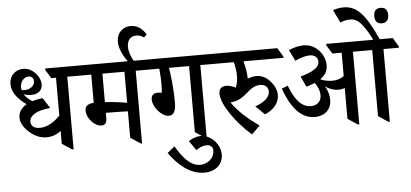

<svg xmlns="http://www.w3.org/2000/svg" viewBox="-66 -1039 3125 1459"><g transform="rotate(-5 1496.0 -309.5)"><path d="M266 -102C312 -102 350 -120 376 -141V-43L451 7H462V-547H579V-557L539 -624H300V-612L340 -547H376V-259C332 -211 276 -178 221 -178C176 -178 153 -199 153 -231C153 -281 214 -313 312 -322L261 -401C232 -398 205 -393 181 -385C154 -402 133 -422 120 -444C138 -437 157 -433 178 -433C227 -433 263 -459 263 -505C263 -536 249 -567 227 -591C203 -618 170 -636 135 -636C73 -636 27 -593 27 -530C27 -464 72 -411 136 -366C97 -343 73 -311 73 -269C73 -226 102 -185 137 -155C176 -120 220 -102 266 -102ZM105 -499C105 -541 134 -574 168 -574C193 -574 207 -558 207 -535C207 -497 170 -474 126 -474C119 -474 113 -475 108 -476C106 -483 105 -491 105 -499Z M690 -155C718 -155 730 -175 730 -207V-248C735 -248 740 -248 745 -248C803 -248 866 -246 898 -245V-43L974 7H984V-547H1101V-557L1062 -624H491V-612L530 -547H645V-332C605 -329 578 -316 578 -278C578 -220 636 -155 690 -155ZM730 -330V-547H898V-310C863 -317 797 -326 730 -330Z M979 -617C959 -650 941 -693 941 -734C941 -783 968 -813 1011 -813C1033 -813 1053 -806 1069 -793L1091 -815C1066 -855 1031 -889 975 -889C911 -889 868 -842 868 -780C868 -724 895 -672 935 -617Z M1206 -184C1241 -184 1260 -213 1260 -282C1260 -387 1247 -491 1238 -547H1391V-43L1466 7H1477V-547H1594V-557L1555 -624H1014V-612L1054 -547H1164C1169 -498 1170 -459 1170 -425C1170 -406 1169 -378 1167 -363C1159 -365 1148 -366 1134 -366C1102 -366 1086 -348 1086 -318C1086 -262 1150 -184 1206 -184Z M1436 270C1521 270 1580 221 1580 143C1580 107 1565 71 1541 43C1513 12 1474 -10 1433 -10C1400 -10 1370 2 1340 21L1391 94C1423 72 1446 64 1471 64C1502 64 1519 81 1519 110C1519 161 1472 208 1410 208C1336 208 1278 138 1227 51L1171 97C1237 189 1327 270 1436 270Z M1822 12 1886 -50C1816 -99 1732 -167 1681 -244C1690 -246 1698 -247 1706 -248C1744 -254 1774 -273 1810 -304C1847 -338 1878 -357 1916 -357C1955 -357 1978 -334 1978 -302C1978 -258 1935 -222 1866 -198L1934 -131C1999 -158 2044 -208 2044 -269C2044 -307 2028 -340 2001 -373C1973 -405 1938 -427 1894 -427C1871 -427 1849 -422 1827 -412C1827 -454 1818 -502 1806 -547H2111V-557L2071 -624H1506V-612L1546 -547H1732C1741 -515 1747 -478 1747 -443C1747 -409 1742 -378 1730 -353C1704 -366 1680 -373 1659 -373C1623 -373 1603 -355 1603 -317C1603 -234 1706 -90 1822 12Z M2309 -78C2384 -78 2437 -123 2437 -198C2437 -236 2427 -270 2406 -303C2436 -282 2470 -269 2506 -269C2523 -269 2540 -272 2555 -278V-43L2630 7H2641V-547H2788V-43L2864 7H2874V-547H2992V-557L2952 -624H2444V-612L2484 -547H2555V-370C2532 -351 2501 -341 2465 -341C2434 -341 2402 -348 2375 -360C2415 -387 2433 -420 2433 -463C2433 -500 2418 -541 2392 -571C2358 -609 2319 -628 2272 -628C2235 -628 2197 -619 2158 -601L2199 -517C2238 -535 2278 -548 2311 -548C2348 -548 2373 -528 2373 -495C2373 -449 2321 -420 2228 -394L2266 -313C2290 -320 2311 -328 2330 -336C2353 -309 2367 -273 2367 -238C2367 -195 2337 -163 2289 -163C2214 -163 2165 -227 2125 -333L2078 -315C2123 -188 2194 -78 2309 -78Z M2807 -615H2856C2764 -821 2699 -889 2599 -889C2567 -889 2540 -883 2518 -874L2566 -776C2588 -787 2615 -793 2637 -793C2680 -793 2708 -776 2742 -727C2762 -699 2782 -668 2807 -615ZM2879 -743C2913 -743 2932 -763 2932 -802C2932 -841 2914 -861 2879 -861C2843 -861 2826 -841 2826 -802C2826 -763 2844 -743 2879 -743Z"/></g></svg>

Font: Noto Serif Devanagari SemiCondensed Medium
Style: Regular
Weight: 500
Width: 4
Designer: Universal Thirst, Indian Type Foundry and the Monotype Design Team
Foundry: Monotype Imaging Inc.
Version: Version 2.004